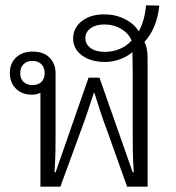

<svg xmlns="http://www.w3.org/2000/svg" viewBox="-20 -702 661 722"><path d="M132 0V-328Q132 -342 132 -353Q118 -346 100 -346Q63 -346 40 -368.5Q17 -391 17 -427Q17 -464 40.5 -486Q64 -508 103 -508Q144 -508 166.5 -485Q189 -462 189 -427V-206Q189 -167 188.5 -134.5Q188 -102 185 -54H189L313 -410H354L479 -54H483Q480 -101 479.5 -134Q479 -167 479 -206V-427Q479 -463 478 -506Q460 -490 432 -479.5Q404 -469 375 -469Q322 -469 288.5 -493.5Q255 -518 255 -557Q255 -597 287.5 -622.5Q320 -648 372 -648Q414 -648 449 -630.5Q484 -613 502 -584Q513 -604 520 -629.5Q527 -655 529 -682L579 -681Q570 -595 523 -544Q535 -524 535 -484V0H458L382 -213Q368 -250 356.5 -285Q345 -320 335 -353H333Q322 -320 310.5 -285Q299 -250 285 -213L207 0ZM374 -507Q405 -507 431.5 -518.5Q458 -530 475 -550Q463 -577 435.5 -593.5Q408 -610 373 -610Q340 -610 320.5 -595.5Q301 -581 301 -559Q301 -536 320.5 -521.5Q340 -507 374 -507ZM102 -382Q123 -382 135.5 -394Q148 -406 148 -427Q148 -448 135.5 -460.5Q123 -473 102 -473Q81 -473 68.5 -460.5Q56 -448 56 -427Q56 -406 68.5 -394Q81 -382 102 -382Z"/></svg>

Font: Noto Sans Thai Looped UI Light
Style: Regular
Weight: 300
Designer: Cadson Demak Team
Foundry: Cadson Demak Co., Ltd.
Version: Version 1.000